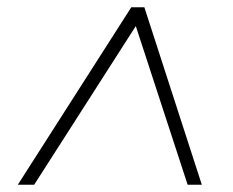

<svg xmlns="http://www.w3.org/2000/svg" viewBox="-20 -648 640 528"><path d="M29 -140 341 -628H377L535 -140H496L346 -599H368L74 -140Z"/></svg>

Font: Mulish ExtraLight
Style: Italic
Weight: 200
Italic angle: -9°
Designer: Vernon Adams
Foundry: Vernon Adams
Version: Version 3.603